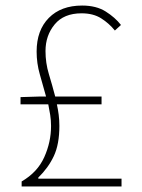

<svg xmlns="http://www.w3.org/2000/svg" viewBox="-20 -672 512 692"><path d="M58 0V-18Q115 -51 139.5 -105.5Q164 -160 164 -218Q164 -238 161 -257.5Q158 -277 154 -296H54V-322L120 -324H146Q135 -364 123.5 -404Q112 -444 112 -486Q112 -563 156 -607.5Q200 -652 276 -652Q327 -652 361 -630.5Q395 -609 416 -582L394 -562Q373 -588 344.5 -606Q316 -624 274 -624Q210 -624 177 -584Q144 -544 144 -488Q144 -445 156 -405.5Q168 -366 179 -324H346V-296H185Q189 -278 191.5 -258.5Q194 -239 194 -218Q194 -152 174 -109.5Q154 -67 118 -32V-28H418V0Z"/></svg>

Font: Assistant ExtraLight
Style: Regular
Weight: 200
Designer: Hebrew By Ben Nathan, Latin by Paul Hunt
Version: Version 3.000